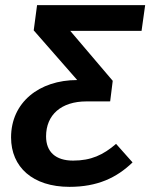

<svg xmlns="http://www.w3.org/2000/svg" viewBox="-20 -711 584 746"><path d="M544 -691H124L111 -593L280 -400C132 -400 23 -313 23 -177C23 -62 107 15 250 15C358 15 433 -20 495 -80L431 -152C381 -109 334 -87 264 -87C196 -87 159 -121 159 -181C159 -265 218 -317 316 -317H407L406 -318L408 -317L418 -397L253 -591H530Z"/></svg>

Font: Fira Sans Medium
Style: Italic
Weight: 500
Italic angle: -8°
Designer: bBox Type GmbH & Carrois Corporate GbR & Edenspiekermann AG
Foundry: bBox Type GmbH & Carrois Corporate GbR & Edenspiekermann AG
Version: Version 4.301;PS 004.301;hotconv 1.0.88;makeotf.lib2.5.64775